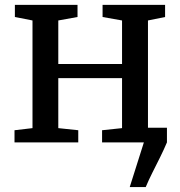

<svg xmlns="http://www.w3.org/2000/svg" viewBox="-20 -574 727 774"><path d="M503 180 560 0 541.5 -59H653V0Q640.5 29.5 625 60.8Q609.5 92 594.2 122.2Q579 152.5 567.5 180ZM38.5 0V-49L111 -57.5V-491.5L40 -505.5V-554.5H292.5V-505.5L215 -491.5V-316H472V-491.5L393.5 -505.5V-554.5H645.5V-505.5L576.5 -491.5V-57.5L648.5 -49V0H391.5V-49L472 -57.5V-259H215V-57.5L295.5 -49V0Z"/></svg>

Font: Merriweather 20pt
Style: Regular
Weight: 400
Version: Version 2.100